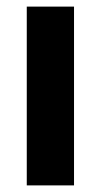

<svg xmlns="http://www.w3.org/2000/svg" viewBox="-20 -561 305 581"><path d="M61 0V-541H204V0Z"/></svg>

Font: Georama SemiExpanded SemiBold
Style: Regular
Weight: 600
Width: 6
Designer: Jean-Baptiste Levee
Foundry: Production Type
Version: Version 1.001